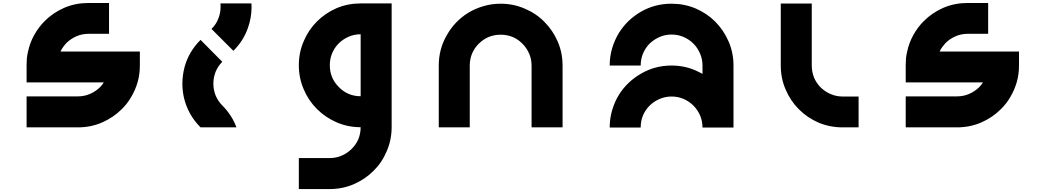

<svg xmlns="http://www.w3.org/2000/svg" viewBox="-20 -863 7085 1301"><path d="M579.1 -633.8Q536.1 -633.8 498 -617.2Q460 -600.6 430.7 -572.3Q418.9 -559.6 408.2 -544.9Q397.5 -530.3 389.6 -513.7Q379.9 -493.2 375 -470.7Q370.1 -448.2 370.1 -423.8Q299.8 -423.8 160.2 -423.8Q160.2 -447.3 162.1 -469.7Q165 -492.2 169.9 -513.7Q182.6 -573.2 211.9 -626Q241.2 -678.7 283.2 -720.7Q339.8 -777.3 416 -810.5Q492.2 -842.8 579.1 -842.8Q579.1 -791 579.1 -738.3Q579.1 -685.5 579.1 -633.8ZM718.8 -842.8Q718.8 -773.4 718.8 -633.8Q671.9 -633.8 579.1 -633.8Q579.1 -703.1 579.1 -842.8Q626 -842.8 718.8 -842.8ZM912.1 -304.7Q896.5 -252 869.1 -206.1Q842.8 -160.2 804.7 -123Q748 -66.4 671.9 -33.2Q595.7 0 508.8 0Q508.8 -70.3 508.8 -210Q551.8 -210 589.8 -226.6Q627.9 -243.2 657.2 -271.5Q664.1 -279.3 670.9 -287.1Q677.7 -295.9 683.6 -304.7Q700.2 -329.1 709 -358.4Q718.8 -387.7 718.8 -419.9Q788.1 -419.9 927.7 -419.9Q927.7 -389.6 923.8 -360.4Q919.9 -332 912.1 -304.7ZM160.2 0Q160.2 -70.3 160.2 -210Q276.4 -210 508.8 -210Q508.8 -140.6 508.8 0Q392.6 0 160.2 0ZM927.7 -419.9Q927.7 -389.6 923.8 -360.4Q919.9 -332 912.1 -304.7Q661.1 -304.7 160.2 -304.7Q160.2 -343.8 160.2 -423.8Q160.2 -447.3 162.1 -469.7Q165 -492.2 169.9 -513.7Q422.9 -513.7 927.7 -513.7Q927.7 -490.2 927.7 -466.8Q927.7 -443.4 927.7 -419.9Z M1338.9 0Q1295.9 -43 1267.6 -93.8Q1239.3 -145.5 1226.6 -200.2Q1215.8 -248 1215.8 -294.9Q1215.8 -351.6 1230.5 -408.2Q1258.8 -512.7 1338.9 -592.8Q1387.7 -543.9 1486.3 -444.3Q1456.1 -414.1 1440.4 -375Q1425.8 -336.9 1425.8 -295.9Q1425.8 -255.9 1440.4 -217.8Q1456.1 -178.7 1486.3 -148.4Q1449.2 -111.3 1413.1 -74.2Q1376 -37.1 1338.9 0ZM1683.6 -839.8Q1684.6 -827.1 1684.6 -814.5Q1684.6 -741.2 1658.2 -668.9Q1627.9 -585 1561.5 -518.6Q1511.7 -568.4 1413.1 -667Q1444.3 -697.3 1459 -736.3Q1474.6 -774.4 1474.6 -814.5Q1474.6 -821.3 1474.6 -827.1Q1473.6 -833 1473.6 -839.8Q1525.4 -839.8 1578.1 -839.8Q1630.9 -839.8 1683.6 -839.8ZM1582 0Q1501 0 1338.9 0Q1387.7 -49.8 1486.3 -148.4Q1519.5 -115.2 1543 -78.1Q1567.4 -41 1582 0Z M2004.9 -420.9Q2004.9 -507.8 2038.1 -584Q2070.3 -660.2 2127.9 -717.8Q2184.6 -774.4 2260.7 -807.6Q2336.9 -839.8 2423.8 -839.8Q2423.8 -770.5 2423.8 -630.9Q2380.9 -630.9 2342.8 -614.3Q2304.7 -597.7 2275.4 -569.3Q2247.1 -541 2230.5 -502Q2214.8 -463.9 2214.8 -420.9Q2162.1 -420.9 2109.4 -420.9Q2057.6 -420.9 2004.9 -420.9ZM2004.9 -420.9Q2074.2 -420.9 2214.8 -420.9Q2214.8 -334 2276.4 -272.5Q2336.9 -210.9 2423.8 -210.9Q2423.8 -141.6 2423.8 -1Q2336.9 -1 2260.7 -34.2Q2184.6 -67.4 2127.9 -124Q2070.3 -181.6 2038.1 -257.8Q2004.9 -334 2004.9 -420.9ZM2633.8 -2Q2563.5 -2 2423.8 -2Q2423.8 -281.2 2423.8 -839.8Q2494.1 -839.8 2633.8 -839.8Q2633.8 -560.5 2633.8 -2ZM2633.8 -2Q2633.8 85 2600.6 161.1Q2568.4 238.3 2510.7 294.9Q2454.1 351.6 2377.9 384.8Q2301.8 418 2214.8 418Q2214.8 347.7 2214.8 208Q2257.8 208 2295.9 191.4Q2334 174.8 2362.3 146.5Q2391.6 118.2 2408.2 80.1Q2423.8 42 2423.8 -2Q2476.6 -2 2529.3 -2Q2581.1 -2 2633.8 -2ZM2214.8 208Q2214.8 278.3 2214.8 418Q2144.5 418 2004.9 418Q2004.9 347.7 2004.9 208Q2074.2 208 2214.8 208Z M3582 -418.9Q3582 -461.9 3565.4 -500Q3548.8 -538.1 3520.5 -566.4Q3492.2 -595.7 3454.1 -612.3Q3416 -627.9 3372.1 -627.9Q3372.1 -698.2 3372.1 -837.9Q3459 -837.9 3535.2 -804.7Q3612.3 -772.5 3668.9 -714.8Q3725.6 -658.2 3758.8 -582Q3792 -505.9 3792 -418.9Q3739.3 -418.9 3686.5 -418.9Q3634.8 -418.9 3582 -418.9ZM3372.1 -627.9Q3329.1 -627.9 3291 -612.3Q3252.9 -595.7 3223.6 -566.4Q3195.3 -538.1 3178.7 -500Q3163.1 -461.9 3163.1 -418.9Q3092.8 -418.9 2953.1 -418.9Q2953.1 -531.2 3007.8 -625Q3061.5 -719.7 3151.4 -775.4Q3199.2 -804.7 3255.9 -821.3Q3311.5 -837.9 3372.1 -837.9Q3372.1 -785.2 3372.1 -733.4Q3372.1 -680.7 3372.1 -627.9ZM3582 -418.9Q3652.3 -418.9 3792 -418.9Q3792 -279.3 3792 0Q3721.7 0 3582 0Q3582 -139.6 3582 -418.9ZM2953.1 -418.9Q3022.5 -418.9 3163.1 -418.9Q3163.1 -279.3 3163.1 0Q3092.8 0 2953.1 0Q2953.1 -139.6 2953.1 -418.9Z M4740.2 1Q4740.2 -43 4723.6 -81.1Q4707 -119.1 4678.7 -147.5Q4650.4 -175.8 4612.3 -192.4Q4574.2 -209 4530.3 -209Q4530.3 -279.3 4530.3 -418.9Q4617.2 -418.9 4693.4 -385.7Q4770.5 -352.5 4827.1 -295.9Q4883.8 -239.3 4917 -163.1Q4950.2 -85.9 4950.2 1Q4897.5 1 4844.7 1Q4793 1 4740.2 1ZM4530.3 -209Q4487.3 -209 4449.2 -192.4Q4411.1 -175.8 4381.8 -147.5Q4353.5 -119.1 4336.9 -81.1Q4321.3 -43 4321.3 1Q4251 1 4111.3 1Q4111.3 -60.5 4127.9 -116.2Q4144.5 -172.9 4173.8 -220.7Q4229.5 -309.6 4324.2 -364.3Q4418 -418.9 4530.3 -418.9Q4530.3 -366.2 4530.3 -313.5Q4530.3 -261.7 4530.3 -209ZM4740.2 -418.9Q4740.2 -461.9 4723.6 -500Q4707 -539.1 4678.7 -567.4Q4650.4 -595.7 4612.3 -612.3Q4574.2 -628.9 4530.3 -628.9Q4530.3 -698.2 4530.3 -837.9Q4617.2 -837.9 4693.4 -805.7Q4770.5 -772.5 4827.1 -715.8Q4883.8 -658.2 4917 -582Q4950.2 -505.9 4950.2 -418.9Q4897.5 -418.9 4844.7 -418.9Q4793 -418.9 4740.2 -418.9ZM4530.3 -628.9Q4487.3 -628.9 4449.2 -612.3Q4411.1 -595.7 4381.8 -567.4Q4353.5 -539.1 4336.9 -500Q4321.3 -461.9 4321.3 -418.9Q4251 -418.9 4111.3 -418.9Q4111.3 -479.5 4127.9 -536.1Q4144.5 -591.8 4173.8 -639.6Q4229.5 -729.5 4324.2 -784.2Q4418 -837.9 4530.3 -837.9Q4530.3 -786.1 4530.3 -733.4Q4530.3 -680.7 4530.3 -628.9ZM4740.2 -418.9Q4810.5 -418.9 4950.2 -418.9Q4950.2 -280.3 4950.2 -2.9Q4879.9 -2.9 4740.2 -2.9Q4740.2 -141.6 4740.2 -418.9Z M5480.5 -418.9Q5480.5 -376 5496.1 -336.9Q5512.7 -298.8 5541 -270.5Q5570.3 -242.2 5608.4 -225.6Q5646.5 -209 5689.5 -209Q5689.5 -139.6 5689.5 0Q5602.5 0 5526.4 -32.2Q5450.2 -65.4 5393.6 -122.1Q5335.9 -179.7 5303.7 -255.9Q5270.5 -332 5270.5 -418.9Q5323.2 -418.9 5375 -418.9Q5427.7 -418.9 5480.5 -418.9ZM5797.9 -209Q5797.9 -139.6 5797.9 0Q5761.7 0 5689.5 0Q5689.5 -69.3 5689.5 -209Q5725.6 -209 5797.9 -209ZM5270.5 -838.9Q5339.8 -838.9 5480.5 -838.9Q5480.5 -699.2 5480.5 -418.9Q5410.2 -418.9 5270.5 -418.9Q5270.5 -558.6 5270.5 -838.9Z M6536.1 -633.8Q6493.2 -633.8 6455.1 -617.2Q6417 -600.6 6387.7 -572.3Q6376 -559.6 6365.2 -544.9Q6354.5 -530.3 6346.7 -513.7Q6336.9 -493.2 6332 -470.7Q6327.1 -448.2 6327.1 -423.8Q6256.8 -423.8 6117.2 -423.8Q6117.2 -447.3 6119.1 -469.7Q6122.1 -492.2 6127 -513.7Q6139.6 -573.2 6168.9 -626Q6198.2 -678.7 6240.2 -720.7Q6296.9 -777.3 6373 -810.5Q6449.2 -842.8 6536.1 -842.8Q6536.1 -791 6536.1 -738.3Q6536.1 -685.5 6536.1 -633.8ZM6675.8 -842.8Q6675.8 -773.4 6675.8 -633.8Q6628.9 -633.8 6536.1 -633.8Q6536.1 -703.1 6536.1 -842.8Q6583 -842.8 6675.8 -842.8ZM6869.1 -304.7Q6853.5 -252 6826.2 -206.1Q6799.8 -160.2 6761.7 -123Q6705.1 -66.4 6628.9 -33.2Q6552.7 0 6465.8 0Q6465.8 -70.3 6465.8 -210Q6508.8 -210 6546.9 -226.6Q6585 -243.2 6614.3 -271.5Q6621.1 -279.3 6627.9 -287.1Q6634.8 -295.9 6640.6 -304.7Q6657.2 -329.1 6666 -358.4Q6675.8 -387.7 6675.8 -419.9Q6745.1 -419.9 6884.8 -419.9Q6884.8 -389.6 6880.9 -360.4Q6877 -332 6869.1 -304.7ZM6117.2 0Q6117.2 -70.3 6117.2 -210Q6233.4 -210 6465.8 -210Q6465.8 -140.6 6465.8 0Q6349.6 0 6117.2 0ZM6884.8 -419.9Q6884.8 -389.6 6880.9 -360.4Q6877 -332 6869.1 -304.7Q6618.2 -304.7 6117.2 -304.7Q6117.2 -343.8 6117.2 -423.8Q6117.2 -447.3 6119.1 -469.7Q6122.1 -492.2 6127 -513.7Q6379.9 -513.7 6884.8 -513.7Q6884.8 -490.2 6884.8 -466.8Q6884.8 -443.4 6884.8 -419.9Z"/></svg>

Font: CornerV20
Style: Regular
Weight: 400
Designer: Olivier Tavernier
Version: Version 20